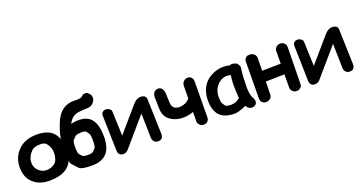

<svg xmlns="http://www.w3.org/2000/svg" viewBox="-41 -1441 4055 2152"><g transform="rotate(-20 1987.0 -365.5)"><path d="M395.5 -364.7Q435.1 -313 432.6 -251Q429.7 -164.6 387.2 -131.3Q345.7 -99.1 287.1 -99.1Q243.2 -99.1 203.6 -131.3Q155.3 -171.9 155.3 -232.4Q155.3 -304.7 215.8 -365.7Q245.1 -395 322.8 -396Q371.1 -397 395.5 -364.7ZM92.3 -426.8Q14.6 -345.7 14.6 -231.9Q14.6 -115.2 81.1 -49.8Q155.8 23.4 275.9 23.9Q439.5 24.9 514.2 -51.8Q577.6 -116.7 578.1 -231.9Q578.6 -366.7 518.1 -439Q458 -511.2 320.8 -512.2Q175.3 -513.2 92.3 -426.8Z M543.5 -214.8Q545.9 -96.2 574.7 -65.2Q603.5 -34.2 632.3 -3.2Q661.1 27.8 787.6 26.9Q908.2 25.9 965.8 -41Q1021.5 -105.5 1021.5 -232.9Q1021.5 -363.8 974.1 -432.6Q925.8 -502.4 821.8 -503.4Q763.2 -504.4 723.6 -490.7Q752.4 -552.7 805.2 -576.7Q841.3 -593.3 955.6 -595.2Q1012.7 -596.7 1040 -644.5Q1054.2 -668.5 1053 -681.2Q1051.8 -693.8 1050.5 -706.5Q1049.3 -719.2 1030.8 -739.3Q1009.3 -760.7 997.3 -760.3Q985.4 -759.8 973.1 -759.3Q960.9 -758.8 937 -737.3Q929.7 -731 918 -729Q906.2 -727.1 894.5 -725.1Q882.8 -723.1 846.2 -724.6Q766.6 -727.5 706.1 -685.1Q649.4 -645 613.3 -559.6Q539.6 -384.3 543.5 -214.8ZM808.6 -363.8Q844.2 -363.8 855.7 -348.1Q867.2 -332.5 878.4 -316.7Q889.6 -300.8 889.6 -228.5Q889.6 -160.6 875.7 -145.8Q861.8 -130.9 847.9 -115.7Q834 -100.6 784.7 -100.6Q730 -100.6 716.6 -115.5Q703.1 -130.4 689.7 -145.3Q676.3 -160.2 676.3 -228.5Q676.3 -299.8 692.4 -315.9Q708.5 -332 724.6 -347.9Q740.7 -363.8 808.6 -363.8Z M1098.1 -40.5Q1099.6 24.9 1158.2 25.9Q1194.8 25.9 1219.7 -2.9L1502.9 -331.5L1509.8 -40.5Q1510.7 -9.8 1531.2 9.8Q1547.9 25.4 1578.1 24.9Q1606.4 23.9 1620.6 7.8Q1636.2 -10.3 1635.3 -44.9L1622.6 -463.4Q1621.6 -485.8 1603 -499Q1584 -511.7 1553.2 -511.2Q1507.3 -510.3 1464.8 -460.9L1216.3 -172.9L1205.6 -463.4Q1204.6 -486.3 1183.6 -499Q1163.1 -511.7 1152.1 -511.5Q1141.1 -511.2 1129.9 -511Q1118.7 -510.7 1103.5 -497.6Q1087.4 -483.9 1087.9 -459.5Z M1866.2 -274.4Q1843.3 -294.9 1841.3 -345.2L1836.9 -456.1Q1835.4 -489.7 1815.4 -512.2Q1796.9 -533.2 1767.6 -530.3Q1736.8 -527.3 1720.7 -504.4Q1705.1 -481.4 1706.1 -450.2L1709.5 -313.5Q1711.9 -224.6 1769.5 -180.2Q1837.4 -127 1932.6 -128.4Q1997.1 -129.4 2053.2 -151.4Q2052.2 -95.2 2051.8 -40.5Q2051.3 -12.7 2072.3 6.3Q2092.8 24.9 2121.1 24.9Q2148.9 24.9 2166 6.8Q2183.1 -11.7 2183.6 -37.6L2187.5 -461.9Q2188 -492.2 2172.9 -511.2Q2156.2 -532.2 2128.9 -532.7Q2098.6 -532.7 2078.6 -513.2Q2056.6 -492.2 2056.2 -459.5Q2055.2 -433.6 2054.7 -310.1Q2012.2 -260.3 1943.4 -254.9Q1893.1 -251 1866.2 -274.4Z M2628.4 -15.1Q2639.6 11.2 2662.1 22Q2683.6 33.2 2710.9 26.9Q2733.9 22 2745.1 3.9Q2756.3 -12.7 2752 -36.1Q2748.5 -54.7 2734.4 -79.1Q2711.4 -119.6 2712.9 -222.7Q2715.3 -356.9 2725.1 -411.6Q2731 -446.8 2723.4 -459.2Q2715.8 -471.7 2708.3 -483.9Q2700.7 -496.1 2667.5 -503.9Q2639.2 -511.2 2617.2 -501Q2477.1 -535.6 2351.6 -443.4Q2252 -359.9 2253.4 -209Q2253.9 -93.8 2310.1 -33.2Q2366.7 27.3 2489.7 27.3Q2536.1 26.9 2628.4 -15.1ZM2466.8 -80.6Q2423.8 -83.5 2413.1 -99.4Q2402.3 -115.2 2391.6 -130.9Q2380.9 -146.5 2379.9 -215.8Q2384.3 -320.3 2466.3 -377.4Q2485.4 -391.1 2519 -398.9Q2557.1 -407.7 2592.8 -391.6Q2574.2 -308.1 2589.8 -122.1Q2554.2 -94.7 2541 -90.3Q2506.8 -78.1 2466.8 -80.6Z M2869.6 -537.6Q2838.9 -538.1 2829.8 -529.1Q2820.8 -520 2811.8 -511Q2802.7 -502 2802.2 -474.6L2798.3 -39.6Q2798.3 -11.7 2814.5 5.9Q2832 24.9 2857.9 25.9Q2887.7 26.9 2909.7 9.8Q2933.1 -7.8 2933.6 -38.6L2936.5 -191.9L3160.2 -196.3L3158.7 -43Q3158.2 -13.2 3177.2 5.9Q3195.8 24.9 3220.7 25.9Q3250 26.9 3260.5 18.3Q3271 9.8 3281.2 1.2Q3291.5 -7.3 3292 -35.2L3298.8 -472.2Q3299.3 -501.5 3279.8 -518.6Q3258.8 -537.1 3232.4 -537.6Q3205.1 -538.1 3185.1 -520Q3163.6 -500.5 3163.1 -471.2L3161.6 -322.8L2938.5 -319.8L2941.4 -468.8Q2942.4 -499 2919.9 -518.6Q2898.4 -537.1 2869.6 -537.6Z M3383.8 -40.5Q3385.3 24.9 3443.8 25.9Q3480.5 25.9 3505.4 -2.9L3788.6 -331.5L3795.4 -40.5Q3796.4 -9.8 3816.9 9.8Q3833.5 25.4 3863.8 24.9Q3892.1 23.9 3906.2 7.8Q3921.9 -10.3 3920.9 -44.9L3908.2 -463.4Q3907.2 -485.8 3888.7 -499Q3869.6 -511.7 3838.9 -511.2Q3793 -510.3 3750.5 -460.9L3502 -172.9L3491.2 -463.4Q3490.2 -486.3 3469.2 -499Q3448.7 -511.7 3437.7 -511.5Q3426.8 -511.2 3415.5 -511Q3404.3 -510.7 3389.2 -497.6Q3373 -483.9 3373.5 -459.5Z"/></g></svg>

Font: Comic Relief
Style: Bold
Weight: 700
Designer: Jeff Davis
Foundry: Loudifier
Version: Version 1.200; ttfautohint (v1.8.4.7-5d5b)